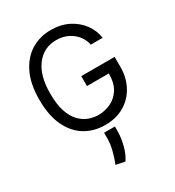

<svg xmlns="http://www.w3.org/2000/svg" viewBox="-237 -876 1195 1309"><g transform="rotate(-30 361.0 -221.5)"><path d="M653.4 -360.8V-281.2Q653.4 -200.3 619 -134.2Q584.5 -68.2 520.2 -29.1Q456 9.9 366.5 9.9Q279.1 9.9 210.4 -31.6Q141.7 -73.2 102.1 -156.2Q62.5 -239.3 62.5 -363.6Q62.5 -486.5 102.5 -569.6Q142.4 -652.7 211.1 -695Q279.8 -737.2 366.5 -737.2Q444.6 -737.2 504.8 -706.7Q565 -676.1 602.1 -625.4Q639.2 -574.6 647.7 -514.2H554Q548.3 -549.7 524 -582.9Q499.6 -616.1 459 -637.6Q418.3 -659.1 363.6 -659.1Q266.7 -659.1 207.2 -581.7Q147.7 -504.3 147.7 -363.6Q147.7 -276.3 167.3 -219.6Q186.8 -163 218.8 -130.7Q250.7 -98.4 288.4 -85.4Q326 -72.4 362.2 -72.4Q409.8 -72.4 456 -93Q502.1 -113.6 532.3 -159.8Q562.5 -206 562.5 -282.7H390.6V-360.8ZM417.6 51.1V95.2Q416.5 142 402.5 197.3Q388.5 252.5 360.8 294L289.8 279.8Q307.9 237.2 320.1 187.1Q332.4 137.1 332.4 96.6V51.1Z"/></g></svg>

Font: Inter UI
Style: Regular
Weight: 400
Designer: Rasmus Andersson
Foundry: rsms
Version: Version 2.2